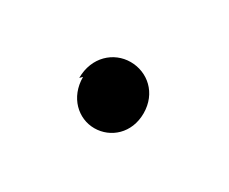

<svg xmlns="http://www.w3.org/2000/svg" viewBox="-37 -168 330 277"><g transform="rotate(30 127.5 -29.5)"><path d="M75 -31C75 3 99 25 126 25C153 25 177 4 177 -29C177 -63 152 -84 124 -84C96 -84 71 -62 71 -27Z"/></g></svg>

Font: GenEiGothic-pro-Light
Style: Regular
Weight: 300
Designer: Ryoko NISHIZUKA (kana & ideographs); Paul D. Hunt (Latin, Greek & Cyrillic); Wenlong ZHANG (bopomofo); Sandoll Communica
Foundry: Adobe Systems Incorporated; o_tamon
Version: Version 1.000.140830